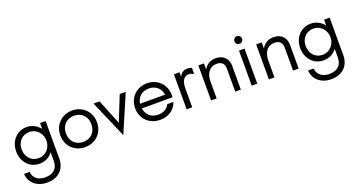

<svg xmlns="http://www.w3.org/2000/svg" viewBox="-50 -1412 4538 2437"><g transform="rotate(-20 2219.0 -193.0)"><path d="M35.6 64.5H111.8Q114.7 107.4 136.7 137.5Q158.7 167.5 195.1 182.6Q231.4 197.8 277.3 197.8Q357.4 197.8 402.3 156.2Q447.3 114.7 447.3 34.2V-79.6Q416 -36.1 369.6 -12.7Q323.2 10.7 270 10.7Q199.2 10.7 146.7 -23.2Q94.2 -57.1 66.4 -113.8Q38.6 -170.4 38.6 -236.3Q38.6 -303.2 66.9 -359.9Q95.2 -416.5 147.7 -450.2Q200.2 -483.9 270 -483.9Q322.8 -483.9 370.1 -459Q417.5 -434.1 447.3 -393.6V-473.1H522.5V34.2Q522.5 106.4 491.9 159.4Q461.4 212.4 406 240.7Q350.6 269 277.3 269Q210.4 269 156.7 243.7Q103 218.3 71 171.9Q39.1 125.5 35.6 64.5ZM280.8 -60.1Q327.6 -60.1 366 -84.2Q404.3 -108.4 425.8 -148.9Q447.3 -189.5 447.3 -236.3Q447.3 -284.2 425.3 -325Q403.3 -365.7 365.2 -389.4Q327.1 -413.1 280.8 -413.1Q230.5 -413.1 192.6 -390.1Q154.8 -367.2 134.3 -327.9Q113.8 -288.6 113.8 -240.7Q113.8 -189.5 134 -148.4Q154.3 -107.4 192.1 -83.7Q230 -60.1 280.8 -60.1Z M635.3 -236.3Q635.3 -308.6 668.2 -365Q701.2 -421.4 757.8 -452.6Q814.5 -483.9 882.8 -483.9Q951.2 -483.9 1007.6 -452.6Q1064 -421.4 1096.9 -365Q1129.9 -308.6 1129.9 -236.3Q1129.9 -162.6 1096.4 -106.2Q1063 -49.8 1006.3 -19.5Q949.7 10.7 882.8 10.7Q814.9 10.7 758.3 -20Q701.7 -50.8 668.5 -106.9Q635.3 -163.1 635.3 -236.3ZM882.8 -60.1Q931.2 -60.1 970.2 -81.3Q1009.3 -102.5 1032 -142.6Q1054.7 -182.6 1054.7 -236.3Q1054.7 -290 1032 -330.1Q1009.3 -370.1 970 -391.6Q930.7 -413.1 882.8 -413.1Q835 -413.1 795.9 -391.8Q756.8 -370.6 733.9 -330.3Q710.9 -290 710.9 -236.3Q710.9 -183.1 733.6 -143.1Q756.3 -103 795.7 -81.5Q835 -60.1 882.8 -60.1Z M1169.4 -473.1H1251L1387.7 -134.3L1523.4 -473.1H1605L1387.7 32.2Z M1645.5 -233.4Q1645.5 -307.1 1678.2 -364Q1710.9 -420.9 1767.3 -452.4Q1823.7 -483.9 1892.6 -483.9Q1960.9 -483.9 2017.6 -452.6Q2074.2 -421.4 2107.2 -365Q2140.1 -308.6 2140.1 -236.3V-205.6H1723.6Q1735.4 -139.2 1779.3 -99.6Q1823.2 -60.1 1896 -60.1Q1951.7 -60.1 1989 -83.5Q2026.4 -106.9 2046.4 -146H2130.4Q2104.5 -74.2 2043.9 -31.7Q1983.4 10.7 1897 10.7Q1823.2 10.7 1766.1 -21.7Q1709 -54.2 1677.2 -109.9Q1645.5 -165.5 1645.5 -233.4ZM2061.5 -269Q2055.7 -311 2033.7 -343.8Q2011.7 -376.5 1975.6 -394.8Q1939.5 -413.1 1892.6 -413.1Q1846.2 -413.1 1810.1 -394.8Q1773.9 -376.5 1752 -343.8Q1730 -311 1723.6 -269Z M2255.4 -473.1H2330.6V-407.7Q2342.3 -444.3 2371.3 -464.1Q2400.4 -483.9 2438 -483.9Q2466.3 -483.9 2498 -473.1V-391.6H2492.7Q2459.5 -409.7 2431.6 -409.7Q2385.3 -409.7 2357.9 -371.8Q2330.6 -334 2330.6 -250.5V0H2255.4Z M2585.4 -473.1H2660.6V-391.6Q2686.5 -435.5 2726.6 -459.7Q2766.6 -483.9 2820.8 -483.9Q2873.5 -483.9 2911.1 -463.1Q2948.7 -442.4 2968 -405Q2987.3 -367.7 2987.3 -317.4V0H2912.1V-306.6Q2912.1 -360.8 2886 -387Q2859.9 -413.1 2811 -413.1Q2760.3 -413.1 2726.3 -387.9Q2692.4 -362.8 2676.5 -321.3Q2660.6 -279.8 2660.6 -230V0H2585.4Z M3134.3 -473.1H3209.5V0H3134.3ZM3120.1 -603Q3120.1 -624.5 3134.8 -639.6Q3149.4 -654.8 3171.9 -654.8Q3192.9 -654.8 3208.3 -639.6Q3223.6 -624.5 3223.6 -603Q3223.6 -581.5 3208.5 -566.7Q3193.4 -551.8 3171.9 -551.8Q3149.9 -551.8 3135 -566.4Q3120.1 -581.1 3120.1 -603Z M3366.2 -473.1H3441.4V-391.6Q3467.3 -435.5 3507.3 -459.7Q3547.4 -483.9 3601.6 -483.9Q3654.3 -483.9 3691.9 -463.1Q3729.5 -442.4 3748.8 -405Q3768.1 -367.7 3768.1 -317.4V0H3692.9V-306.6Q3692.9 -360.8 3666.7 -387Q3640.6 -413.1 3591.8 -413.1Q3541 -413.1 3507.1 -387.9Q3473.1 -362.8 3457.3 -321.3Q3441.4 -279.8 3441.4 -230V0H3366.2Z M3872.1 64.5H3948.2Q3951.2 107.4 3973.1 137.5Q3995.1 167.5 4031.5 182.6Q4067.9 197.8 4113.8 197.8Q4193.8 197.8 4238.8 156.2Q4283.7 114.7 4283.7 34.2V-79.6Q4252.4 -36.1 4206.1 -12.7Q4159.7 10.7 4106.4 10.7Q4035.6 10.7 3983.2 -23.2Q3930.7 -57.1 3902.8 -113.8Q3875 -170.4 3875 -236.3Q3875 -303.2 3903.3 -359.9Q3931.6 -416.5 3984.1 -450.2Q4036.6 -483.9 4106.4 -483.9Q4159.2 -483.9 4206.5 -459Q4253.9 -434.1 4283.7 -393.6V-473.1H4358.9V34.2Q4358.9 106.4 4328.4 159.4Q4297.9 212.4 4242.4 240.7Q4187 269 4113.8 269Q4046.9 269 3993.2 243.7Q3939.5 218.3 3907.5 171.9Q3875.5 125.5 3872.1 64.5ZM4117.2 -60.1Q4164.1 -60.1 4202.4 -84.2Q4240.7 -108.4 4262.2 -148.9Q4283.7 -189.5 4283.7 -236.3Q4283.7 -284.2 4261.7 -325Q4239.7 -365.7 4201.7 -389.4Q4163.6 -413.1 4117.2 -413.1Q4066.9 -413.1 4029.1 -390.1Q3991.2 -367.2 3970.7 -327.9Q3950.2 -288.6 3950.2 -240.7Q3950.2 -189.5 3970.5 -148.4Q3990.7 -107.4 4028.6 -83.7Q4066.4 -60.1 4117.2 -60.1Z"/></g></svg>

Font: Glacial Indifference
Style: Regular
Weight: 400
Designer: Alfredo Marco Pradil
Foundry: Alfredo Marco Pradil
Version: Version 1.312